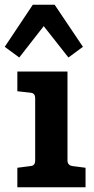

<svg xmlns="http://www.w3.org/2000/svg" viewBox="-54 -788 396 808"><path d="M19 -487V-404L73 -398Q85 -397 89.5 -391Q94 -385 94 -374V-113Q94 -102 89.5 -96Q85 -90 73 -89L19 -82V0H306V-82L252 -89Q230 -92 230 -113V-487ZM234 -546 130 -678 27 -546 -34 -591 84 -768H176L295 -591Z"/></svg>

Font: Enriqueta
Style: Bold
Weight: 700
Designer: Viviana Monsalve, Gustavo Ibarra
Foundry: 72Puntos
Version: Version 2.000